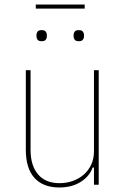

<svg xmlns="http://www.w3.org/2000/svg" viewBox="-20 -816 541 848"><path d="M395 -76H389Q376 -38 337 -13Q298 12 242 12Q170 12 132 -30.5Q94 -73 94 -154V-506H115V-154Q115 -85 148 -46Q181 -7 243 -7Q273 -7 300.5 -16.5Q328 -26 349 -44Q370 -62 382.5 -88Q395 -114 395 -147V-506H416V0H395ZM138 -796H354V-778H138ZM164 -634Q151 -634 146 -640.5Q141 -647 141 -655V-662Q141 -670 146 -676.5Q151 -683 164 -683Q177 -683 182 -676.5Q187 -670 187 -662V-655Q187 -647 182 -640.5Q177 -634 164 -634ZM328 -634Q315 -634 310 -640.5Q305 -647 305 -655V-662Q305 -670 310 -676.5Q315 -683 328 -683Q341 -683 346 -676.5Q351 -670 351 -662V-655Q351 -647 346 -640.5Q341 -634 328 -634Z"/></svg>

Font: IBM Plex Sans Cond Thin
Style: Regular
Weight: 100
Width: 3
Designer: Mike Abbink, Paul van der Laan, Pieter van Rosmalen
Foundry: Bold Monday
Version: Version 1.3